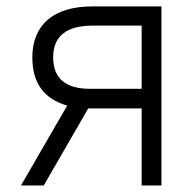

<svg xmlns="http://www.w3.org/2000/svg" viewBox="-20 -565 596 585"><path d="M44 0 184.7 -243.3Q78.5 -273.1 78.5 -390.3Q78.5 -427.6 90.6 -456.5Q102.6 -485.4 125.7 -505.1Q148.8 -524.9 183.1 -535.2Q217.3 -545.5 261.4 -545.5H471.9V0H411.6V-234.7H248.9L113.3 0ZM142 -390.3Q142 -294.4 254.6 -294.4H411.6V-486.9H261.4Q142 -486.5 142 -390.3Z"/></svg>

Font: Inter P Light
Style: Regular
Weight: 300
Designer: Rasmus Andersson
Foundry: rsms
Version: Version 3.018;git-588b23468